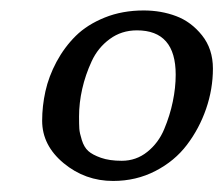

<svg xmlns="http://www.w3.org/2000/svg" viewBox="-20 -729 417 358"><path d="M58.6 -503.9Q58.6 -531.2 64.7 -558.8Q70.8 -586.4 85.4 -613.8Q100.1 -641.1 121.3 -662.1Q142.6 -683.1 175.3 -696.3Q208 -709.5 248 -709.5Q280.3 -709.5 308.3 -699Q336.4 -688.5 356.7 -663.1Q377 -637.7 377 -601.1Q377 -563 364.3 -526.1Q351.6 -489.3 328.6 -459Q305.7 -428.7 269.8 -410.2Q233.9 -391.6 190.9 -391.6Q138.7 -391.6 98.6 -424.8Q58.6 -458 58.6 -503.9ZM207 -429.2Q233.9 -429.2 254.6 -445.8Q275.4 -462.4 286.1 -488Q296.9 -513.7 302.2 -539.6Q307.6 -565.4 307.6 -589.8Q307.6 -672.4 235.4 -672.4Q206.5 -672.4 184.6 -656.2Q162.6 -640.1 150.9 -614.7Q139.2 -589.4 133.3 -563.2Q127.4 -537.1 127.4 -511.7Q127.4 -497.1 127.9 -489Q128.4 -481 132.6 -467.8Q136.7 -454.6 144.5 -447.5Q152.3 -440.4 168.2 -434.8Q184.1 -429.2 207 -429.2Z"/></svg>

Font: Cooper*
Style: Italic
Weight: 400
Italic angle: -7°
Designer: Owen Earl
Foundry: indestructible type*
Version: Version 0.001